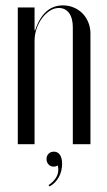

<svg xmlns="http://www.w3.org/2000/svg" viewBox="-20 -522 387 695"><path d="M107.1 -412.1H105.1V-442.1V-495H44.4V0H105.1V-373.8Q105.1 -396.5 112.4 -417.9Q119.6 -439.4 132.1 -456Q144.5 -472.6 160.2 -482.9Q175.9 -493.1 192.8 -493.1Q216.5 -493.1 230.1 -474.7Q243.6 -456.2 243.6 -422.6V0H307.4V-400.9Q307.4 -422.2 299.6 -441.1Q291.9 -460 278.6 -473.6Q265.2 -487.1 246.9 -494.8Q228.5 -502.5 207.6 -502.5Q172.4 -502.5 147.2 -479.9Q122 -457.2 107.1 -412.1ZM189.4 77.2Q194.4 99.6 185 117.2Q175.6 134.9 155.8 148L159 152.8Q169.5 147.9 178.1 139.1Q186.6 130.4 192.6 119.8Q198.5 109.2 201.6 96.8Q204.8 84.2 204.8 71.2Q204.8 49.9 196.9 38.4Q189 27 175.4 27Q163.1 27 155.8 34.6Q148.4 42.1 148.4 53.8Q148.4 65.2 155.7 73.2Q163 81.2 174.2 81.2Q177.9 81.2 181.3 80.3Q184.8 79.4 189.4 77.2Z"/></svg>

Font: Moniqa Black
Style: Regular
Weight: 900
Designer: Rajesh Rajput
Foundry: Rajesh Rajput
Version: Version 1.000